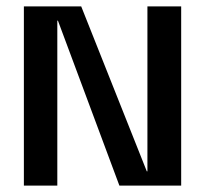

<svg xmlns="http://www.w3.org/2000/svg" viewBox="-20 -583 646 603"><path d="M443 -563H549V0H355L162 -518H160V0H55V-563H235L441 -45H443Z"/></svg>

Font: Darker Grotesque Light
Style: Bold
Weight: 700
Version: Version 1.000;gftools[0.9.28]